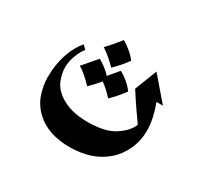

<svg xmlns="http://www.w3.org/2000/svg" viewBox="-104 -381 777 737"><g transform="rotate(30 284.0 -12.0)"><path d="M479 -99Q481 -95 486.5 -78.5Q492 -62 497.5 -36.5Q503 -11 503 15Q503 61 484.5 100.5Q466 140 435 166Q374 218 276 218Q181 218 126 167Q95 138 82.5 100Q70 62 70 28Q70 -29 86 -77Q101 -121 127 -151L143 -135Q130 -120 119.5 -93Q109 -66 109 -38Q109 -14 120 15.5Q131 45 163 67Q210 100 289 100Q365 100 406.5 73Q448 46 461 13Q453 2 428.5 -33.5Q404 -69 383 -102L421 -200L508 -99ZM252 -242Q269 -233 288 -217Q307 -201 316 -187Q292 -154 263 -126Q229 -161 199 -180Q229 -212 252 -242ZM208 -134Q222 -126 238 -114Q254 -102 264 -90L301 -134Q319 -125 337.5 -109Q356 -93 365 -79Q341 -46 312 -18Q282 -50 261 -64Q248 -47 219 -18Q182 -57 155 -72Q188 -110 208 -134Z"/></g></svg>

Font: Katibeh
Style: Regular
Weight: 400
Designer: Arabic design by Kourosh Beigpour, Latin design by Eduardo Tunni, engineering by Lasse Fister
Version: Version 1.0010g